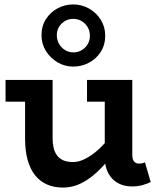

<svg xmlns="http://www.w3.org/2000/svg" viewBox="-20 -831 716 865"><path d="M264 14Q223 14 191.5 0Q160 -14 138 -41.5Q116 -69 104.5 -110.5Q93 -152 93 -207V-471H217V-208Q217 -185 221.5 -165.5Q226 -146 236.5 -131.5Q247 -117 264.5 -109Q282 -101 309 -101Q332 -101 356.5 -112Q381 -123 406.5 -143Q432 -163 458 -193Q484 -223 511 -260V-163Q478 -120 448 -87Q418 -54 388 -31.5Q358 -9 327.5 2.5Q297 14 264 14ZM5 -373V-471H195V-373ZM575 9Q539 9 511.5 -6Q484 -21 468 -50.5Q452 -80 452 -122V-471H576V-133Q576 -112 584.5 -103Q593 -94 605 -94Q615 -94 621.5 -95.5Q628 -97 633 -100L659 -11Q646 -4 623.5 2.5Q601 9 575 9ZM372 -373V-471H560V-373ZM310 -531Q272 -531 239.5 -550Q207 -569 187 -601Q167 -633 167 -672Q167 -714 187 -745Q207 -776 239.5 -793.5Q272 -811 310 -811Q348 -811 381 -792.5Q414 -774 434 -742Q454 -710 454 -670Q454 -629 434 -597.5Q414 -566 381 -548.5Q348 -531 310 -531ZM310 -595Q341 -595 363 -616.5Q385 -638 385 -670Q385 -702 363 -724Q341 -746 310 -746Q280 -746 258 -725Q236 -704 236 -672Q236 -651 246 -633.5Q256 -616 273 -605.5Q290 -595 310 -595Z"/></svg>

Font: BioRhyme ExtraBold
Style: Bold
Weight: 700
Version: Version 1.600;gftools[0.9.33]